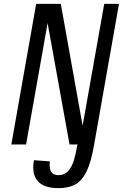

<svg xmlns="http://www.w3.org/2000/svg" viewBox="-20 -745 640 990"><path d="M166.5 -725H293.5L406 -97L517.5 -725H593.5L465.5 0L465 3Q449.5 92.5 425.5 140.5Q401.5 188.5 367.2 206.8Q333 225 281 225Q216.5 225 184 197.8Q151.5 170.5 151.5 118Q151.5 99 155 81L237 87Q236 100 236 105Q236 132.5 247 145.2Q258 158 281.5 158Q312.5 158 331.2 137.2Q350 116.5 360.2 83.8Q370.5 51 379.5 0H338.5L225.5 -626L114.5 0H38.5Z"/></svg>

Font: JuliaMono Italic
Style: Regular
Weight: 400
Italic angle: -9°
Monospace: yes
Designer: cormullion
Foundry: corm
Version: Version 0.049; ttfautohint (v1.8.4)